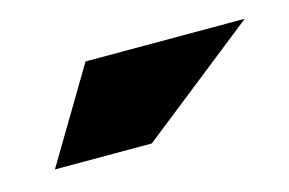

<svg xmlns="http://www.w3.org/2000/svg" viewBox="-35 -741 372 247"><g transform="rotate(-15 150.5 -618.0)"><path d="M15 -556H144L301 -680H89Z"/></g></svg>

Font: LT Wave Black
Style: Regular
Weight: 900
Designer: Daniel Lyons
Version: Version 2.5 (Glyphs App)